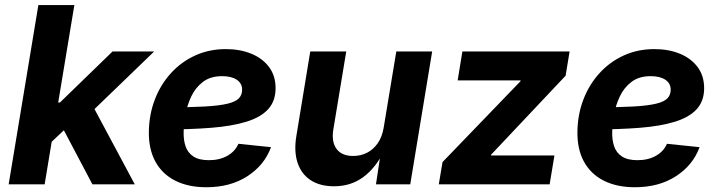

<svg xmlns="http://www.w3.org/2000/svg" viewBox="-20 -748 2913 779"><path d="M173.3 -157.2 202.6 -332H223.1L436.5 -539.1H605.5L325.2 -268.6H291ZM15.1 0 135.7 -727.5H281.7L161.1 0ZM355 0 230.5 -235.8 345.2 -339.4 526.9 0Z M816.9 11.7Q744.1 11.7 691.2 -14.9Q638.2 -41.5 610.4 -92.5Q582.5 -143.6 584 -216.3Q585.4 -285.2 608.6 -345.2Q631.8 -405.3 673.6 -451.2Q715.3 -497.1 772 -522.9Q828.6 -548.8 896 -548.8Q954.1 -548.8 999.8 -530Q1045.4 -511.2 1071.8 -475.8Q1098.1 -440.4 1098.1 -390.1Q1098.1 -338.4 1068.4 -305.4Q1038.6 -272.5 980.5 -254.4Q922.4 -236.3 837.6 -229.5Q752.9 -222.7 643.1 -222.7L658.2 -312.5Q751.5 -312.5 811 -315.9Q870.6 -319.3 903.6 -327.4Q936.5 -335.4 949.5 -349.4Q962.4 -363.3 962.4 -383.8Q962.4 -409.7 940.9 -424.3Q919.4 -439 881.3 -439Q834 -439 803.7 -416Q773.4 -393.1 756.6 -357.9Q739.7 -322.8 732.7 -283.9Q725.6 -245.1 725.1 -212.9Q724.1 -180.7 732.9 -154.5Q741.7 -128.4 764.4 -113.3Q787.1 -98.1 827.6 -98.1Q871.1 -98.1 902.6 -116Q934.1 -133.8 947.3 -164.6L1079.6 -150.9Q1052.7 -77.6 983.6 -33Q914.6 11.7 816.9 11.7Z M1335 7.8Q1278.8 7.8 1241 -16.6Q1203.1 -41 1187.5 -87.2Q1171.9 -133.3 1182.6 -197.3L1238.8 -539.1H1384.8L1332.5 -223.1Q1324.2 -172.4 1345.5 -143.8Q1366.7 -115.2 1412.6 -115.2Q1443.4 -115.2 1469 -128.2Q1494.6 -141.1 1512.5 -166.7Q1530.3 -192.4 1536.6 -229.5L1587.9 -539.1H1733.4L1644.5 0H1505.4L1525.9 -135.7H1538.1Q1504.9 -67.4 1454.3 -29.8Q1403.8 7.8 1335 7.8Z M1760.3 0 1775.4 -90.3 2091.8 -418.5 2092.3 -421.9H1836.9L1856 -539.1H2291L2274.9 -440.9L1972.7 -120.6L1972.2 -117.2H2229.5L2210 0Z M2555.7 11.7Q2482.9 11.7 2429.9 -14.9Q2377 -41.5 2349.1 -92.5Q2321.3 -143.6 2322.8 -216.3Q2324.2 -285.2 2347.4 -345.2Q2370.6 -405.3 2412.4 -451.2Q2454.1 -497.1 2510.7 -522.9Q2567.4 -548.8 2634.8 -548.8Q2692.9 -548.8 2738.5 -530Q2784.2 -511.2 2810.5 -475.8Q2836.9 -440.4 2836.9 -390.1Q2836.9 -338.4 2807.1 -305.4Q2777.3 -272.5 2719.2 -254.4Q2661.1 -236.3 2576.4 -229.5Q2491.7 -222.7 2381.8 -222.7L2397 -312.5Q2490.2 -312.5 2549.8 -315.9Q2609.4 -319.3 2642.3 -327.4Q2675.3 -335.4 2688.2 -349.4Q2701.2 -363.3 2701.2 -383.8Q2701.2 -409.7 2679.7 -424.3Q2658.2 -439 2620.1 -439Q2572.8 -439 2542.5 -416Q2512.2 -393.1 2495.4 -357.9Q2478.5 -322.8 2471.4 -283.9Q2464.4 -245.1 2463.9 -212.9Q2462.9 -180.7 2471.7 -154.5Q2480.5 -128.4 2503.2 -113.3Q2525.9 -98.1 2566.4 -98.1Q2609.9 -98.1 2641.4 -116Q2672.9 -133.8 2686 -164.6L2818.4 -150.9Q2791.5 -77.6 2722.4 -33Q2653.3 11.7 2555.7 11.7Z"/></svg>

Font: Inter 18pt
Style: Bold Italic
Weight: 700
Italic angle: -9.3988°
Designer: Rasmus Andersson
Foundry: rsms
Version: Version 4.001;git-66647c0bb